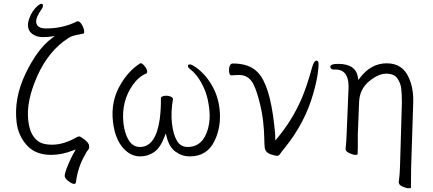

<svg xmlns="http://www.w3.org/2000/svg" viewBox="-20 -817 2299 1019"><path d="M369 -19Q308 5 251 5Q168 5 122 -46.5Q76 -98 68 -169Q53 -295 115.5 -426Q178 -557 255 -614L271 -626L251 -623Q233 -620 205 -620Q177 -620 154 -635Q115 -662 135 -718Q150 -761 181 -787Q194 -797 199 -797Q207 -797 208 -788.5Q209 -780 200 -767Q170 -725 172 -699V-698Q177 -666 224 -666Q314 -666 388 -703Q390 -704 393 -704Q404 -704 414.5 -686Q425 -668 426.5 -654Q428 -640 424 -639Q405 -635 382.5 -630.5Q360 -626 343 -615Q238 -548 178 -413.5Q118 -279 130 -178Q138 -100 182 -68Q207 -49 256 -49Q317 -49 384 -87Q394 -93 400.5 -93Q407 -93 429 -76Q451 -59 453 -44Q455 -29 446.5 -20Q438 -11 433 2Q393 68 383 151Q382 159 372.5 159Q363 159 344 145Q325 131 323.5 118Q322 105 339.5 62Q357 19 375 -11L382 -24Z M686 -368Q623 -280 635 -164Q642 -106 664 -71.5Q686 -37 723 -37Q807 -37 828 -186Q835 -243 834 -294V-295Q833 -301 841.5 -305Q850 -309 862.5 -309Q875 -309 885.5 -304.5Q896 -300 898 -293V-291Q886 -221 892.5 -163Q899 -105 918.5 -71Q938 -37 976 -37Q1057 -37 1084 -134Q1097 -182 1091 -236Q1085 -290 1071 -329Q1038 -413 990 -449Q979 -457 978 -464Q977 -471 979 -473Q981 -475 989.5 -475Q998 -475 1022 -458Q1046 -441 1072 -411Q1134 -336 1145 -241Q1156 -146 1119 -70Q1080 13 987 13Q946 13 911.5 -12Q877 -37 864 -93L860 -109L854 -94Q831 -32 797.5 -9.5Q764 13 724.5 13Q685 13 654 -12Q592 -61 579.5 -171Q567 -281 620 -369Q663 -443 726 -482Q736 -481 748 -465.5Q760 -450 761 -439.5Q762 -429 758 -428Q716 -410 686 -368Z M1328 -364Q1303 -419 1250 -419Q1231 -419 1209 -417H1208Q1198 -417 1196 -435.5Q1194 -454 1199 -467Q1204 -480 1216 -480Q1304 -480 1348 -433Q1411 -369 1435 -158L1439 -121Q1441 -103 1441 -85V-71L1450 -82Q1527 -173 1578 -287Q1608 -356 1636 -458Q1646 -495 1660 -495Q1669 -495 1670.5 -482Q1672 -469 1666.5 -427.5Q1661 -386 1643 -322Q1599 -165 1491 -32Q1473 -10 1466.5 0Q1460 10 1450.5 10Q1441 10 1420 3Q1389 -6 1385 -33Q1383 -51 1382.5 -87Q1382 -123 1376.5 -172.5Q1371 -222 1357 -277Q1343 -332 1328 -364Z M1879 -32Q1879 -21 1878 1Q1878 5 1866 5Q1854 5 1835 -4Q1816 -13 1814 -23V-26Q1819 -73 1820 -112L1829 -330Q1839 -448 1761 -448H1751Q1736 -448 1733 -461Q1731 -478 1775 -478Q1870 -478 1880 -404L1882 -392L1889 -402Q1948 -481 2032.5 -481Q2117 -481 2150 -404Q2176 -346 2173 -270L2162 73L2161 179Q2161 182 2148.5 182Q2136 182 2117 173.5Q2098 165 2097 154L2096 152Q2102 110 2103 65L2113 -274Q2113 -316 2109.5 -346.5Q2106 -377 2088.5 -401.5Q2071 -426 2029.5 -426Q1988 -426 1939 -385.5Q1890 -345 1886 -279L1879 -104Z"/></svg>

Font: LXGW WenKai Lite Light
Style: Regular
Weight: 300
Designer: LXGW / Fontworks Inc.
Foundry: LXGW / Fontworks Inc.
Version: Version 1.511; March 25, 2025